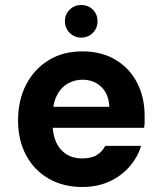

<svg xmlns="http://www.w3.org/2000/svg" viewBox="-20 -734 644 766"><path d="M308 12Q232 12 174 -21.5Q116 -55 84 -115Q52 -175 52 -253Q52 -334 84 -396Q116 -458 173.5 -493.5Q231 -529 308 -529Q385 -529 441 -495.5Q497 -462 527 -404Q557 -346 557 -272Q557 -262 557 -249.5Q557 -237 555 -224H151V-308H416Q414 -359 384 -387.5Q354 -416 309 -416Q276 -416 248.5 -399.5Q221 -383 205.5 -350.5Q190 -318 190 -268V-239Q190 -197 204 -166.5Q218 -136 244.5 -119Q271 -102 307 -102Q345 -102 366.5 -115.5Q388 -129 400 -152H543Q529 -106 496 -68.5Q463 -31 415.5 -9.5Q368 12 308 12ZM304 -584Q277 -584 258 -603Q239 -622 239 -649Q239 -677 258 -695.5Q277 -714 304 -714Q332 -714 350.5 -695.5Q369 -677 369 -649Q369 -622 350.5 -603Q332 -584 304 -584Z"/></svg>

Font: DM Sans 11pt ExtraBold
Style: Regular
Weight: 800
Version: Version 4.004;gftools[0.9.30]